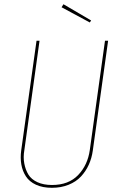

<svg xmlns="http://www.w3.org/2000/svg" viewBox="-20 -872 561 901"><path d="M277.8 -852.1 407.7 -775.9 401.4 -766.6 269 -837.9ZM487.3 -680.7 415.5 -165.5Q410.6 -129.9 396.7 -99.1Q382.8 -68.4 359.9 -43.7Q336.9 -19 301.8 -4.9Q266.6 9.3 223.6 9.3Q180.2 9.3 148.9 -5.1Q117.7 -19.5 101.6 -44.4Q85.4 -69.3 80.1 -100.1Q74.7 -130.9 79.6 -166.5L151.4 -680.7H165.5L94.2 -167Q88.4 -134.3 94 -104.7Q99.6 -75.2 113.3 -52.7Q127 -30.3 155.5 -17.1Q184.1 -3.9 224.1 -3.9Q302.2 -3.9 346.9 -50.8Q391.6 -97.7 401.4 -168L472.7 -680.7Z"/></svg>

Font: Fira Sans Compressed Hair
Style: Italic
Weight: 100
Width: 3
Italic angle: -8°
Designer: Carrois Corporate & Edenspiekermann AG
Foundry: Carrois Corporate GbR & Edenspiekermann AG
Version: Version 4.203;PS 004.203;hotconv 1.0.88;makeotf.lib2.5.64775